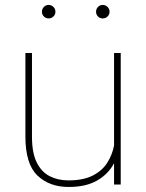

<svg xmlns="http://www.w3.org/2000/svg" viewBox="-20 -741 587 771"><path d="M438 0V-85.4Q414.6 -41.5 369.6 -15.9Q324.7 9.8 255.9 9.8Q178.2 9.8 130.1 -36.4Q82 -82.5 82 -192.9V-528.3H108.4V-191.9Q108.4 -127.4 127.4 -88.9Q146.5 -50.3 179.7 -33.4Q212.9 -16.6 254.9 -16.6Q313.5 -16.6 351.6 -35.6Q389.6 -54.7 410.2 -86.7Q430.7 -118.7 438 -156.7V-528.3H464.8V0ZM148.4 -693.8Q148.4 -705.1 156.2 -713.1Q164.1 -721.2 175.3 -721.2Q186.5 -721.2 194.6 -713.1Q202.6 -705.1 202.6 -693.8Q202.6 -682.6 194.6 -674.8Q186.5 -667 175.3 -667Q164.1 -667 156.2 -674.8Q148.4 -682.6 148.4 -693.8ZM365.7 -693.8Q365.7 -705.1 373.5 -713.1Q381.3 -721.2 392.6 -721.2Q403.8 -721.2 411.9 -713.1Q419.9 -705.1 419.9 -693.8Q419.9 -682.6 411.9 -674.8Q403.8 -667 392.6 -667Q381.3 -667 373.5 -674.8Q365.7 -682.6 365.7 -693.8Z"/></svg>

Font: Vazirmatn UI Thin
Style: Regular
Weight: 100
Designer: Saber Rastikerdar
Foundry: Saber Rastikerdar
Version: Version 33.003